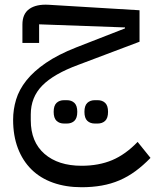

<svg xmlns="http://www.w3.org/2000/svg" viewBox="-20 -481 651 805"><path d="M322 304Q256 304 202.5 285Q149 266 112 229.5Q75 193 55 140.5Q35 88 35 21Q35 -22 47.5 -63.5Q60 -105 90.5 -143.5Q121 -182 172 -217Q223 -252 299 -282L504 -362V-366L144 -379V-301H74V-378Q74 -423 103 -443.5Q132 -464 184 -461L565 -438V-306L308 -209Q205 -171 157 -122Q109 -73 109 -1V23Q109 114 166.5 164Q224 214 322 214Q394 214 450 190.5Q506 167 557 114L611 181Q580 213 548 236.5Q516 260 481 275Q446 290 406.5 297Q367 304 322 304ZM378 37Q358 37 346 25.5Q334 14 334 -12Q334 -38 346 -49.5Q358 -61 378 -61H389Q409 -61 421 -49.5Q433 -38 433 -12Q433 14 421 25.5Q409 37 389 37ZM249 37Q229 37 217 25.5Q205 14 205 -12Q205 -38 217 -49.5Q229 -61 249 -61H260Q280 -61 292 -49.5Q304 -38 304 -12Q304 14 292 25.5Q280 37 260 37Z"/></svg>

Font: IBM Plex Sans Arabic
Style: Regular
Weight: 400
Designer: Mike Abbink, Paul van der Laan, Pieter van Rosmalen, Wael Morcos, Khajak Apelian
Foundry: Bold Monday
Version: Version 1.1